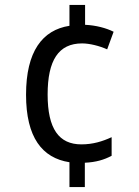

<svg xmlns="http://www.w3.org/2000/svg" viewBox="-20 -744 560 774"><path d="M323 -644V-724H260V-640C151 -623 85 -537 85 -362C85 -190 150 -107 260 -90V10H322V-88C367 -90 400 -100 430 -116V-191C393 -174 355 -162 308 -162C218 -162 172 -224 172 -363C172 -501 216 -569 311 -569C341 -569 381 -559 412 -545L438 -616C408 -631 367 -642 323 -644Z"/></svg>

Font: Noto Sans Khmer UI SemiCondensed
Style: Regular
Weight: 400
Width: 4
Designer: Danh Hong and the Monotype Design Team
Foundry: Monotype Imaging Inc.
Version: Version 2.002